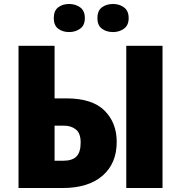

<svg xmlns="http://www.w3.org/2000/svg" viewBox="-20 -944 909 964"><path d="M73 0V-714H254V-450H314Q443 -450 504.5 -389Q566 -328 566 -232Q566 -123 494.5 -61.5Q423 0 295 0ZM614 0V-714H796V0ZM254 -137H298Q343 -137 364 -158.5Q385 -180 385 -228Q385 -275 361 -294Q337 -313 302 -313H254ZM250 -853Q250 -890 272 -907Q294 -924 327 -924Q359 -924 382.5 -907Q406 -890 406 -853Q406 -817 382.5 -800Q359 -783 327 -783Q294 -783 272 -800Q250 -817 250 -853ZM469 -853Q469 -890 491.5 -907Q514 -924 548 -924Q579 -924 602.5 -907Q626 -890 626 -853Q626 -817 602.5 -800Q579 -783 548 -783Q514 -783 491.5 -800Q469 -817 469 -853Z"/></svg>

Font: Noto Sans Disp ExtBd
Style: Regular
Weight: 800
Designer: Monotype Design Team
Foundry: Monotype Imaging Inc.
Version: Version 2.000;GOOG;noto-source:20170915:90ef993387c0; ttfaut